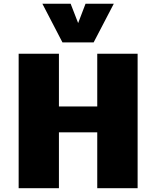

<svg xmlns="http://www.w3.org/2000/svg" viewBox="-20 -995 826 1015"><path d="M78.6 0V-710.9H291.5V-432.1H494.1V-710.9H707.5V0H494.1V-295.4H291.5V0ZM310.1 -771 204.1 -975.1H353.5L393.1 -873L432.1 -975.1H581.5L475.1 -771Z"/></svg>

Font: Comme Black
Style: Regular
Weight: 900
Version: Version 1.000;gftools[0.9.27]